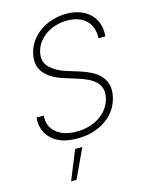

<svg xmlns="http://www.w3.org/2000/svg" viewBox="-142 -826 905 1167"><g transform="rotate(-15 310.5 -242.5)"><path d="M54 -176.1H99.4Q93.8 -108.7 140.3 -69.2Q187.1 -29.8 268.8 -29.8Q312.5 -29.8 350.9 -41.5Q389.2 -53.3 418.9 -74.2Q448.5 -95.2 468 -124.6Q487.6 -154.1 493.3 -189.3Q498.2 -218.4 491.7 -240.9Q485.1 -263.5 467.9 -281.2Q450.6 -299 423.3 -312.9Q396 -326.7 359 -338.4L277.3 -364Q196.4 -389.2 158.9 -434.1Q121.4 -479 132.5 -545.5Q140.6 -591.6 165.3 -627.5Q190 -663.4 225.3 -688Q260.7 -712.7 303.8 -725.5Q346.9 -738.3 391.7 -738.3Q440.3 -738.3 478.3 -723.7Q516.3 -709.2 541.7 -683.2Q567.1 -657.3 578.7 -621.6Q590.2 -585.9 585.6 -543.7H542.3Q546.5 -613.6 505 -655.2Q463.1 -697.1 384.6 -697.1Q344.8 -697.1 309.5 -685.7Q274.1 -674.4 246.4 -654.3Q218.8 -634.2 200.5 -606.7Q182.2 -579.2 176.5 -546.9Q167.3 -491.5 203.8 -456.7Q221.9 -439.3 246.4 -425.6Q271 -411.9 302.2 -402.3L377.8 -378.9Q416.2 -366.8 448.3 -350.9Q480.5 -334.9 502.3 -312.1Q524.1 -289.4 533.7 -259.2Q543.3 -229 536.9 -188.9Q529.8 -145.2 507.3 -108.3Q484.7 -71.4 449 -44.7Q413.4 -18.1 365.9 -3.2Q318.5 11.7 261.7 11.7Q155.5 11.7 101.2 -40.5Q45.8 -93.4 54 -176.1ZM156.6 253.2 231.5 69.2H276.6L190.7 253.2Z"/></g></svg>

Font: Inter P Extra Light
Style: Italic
Weight: 200
Italic angle: 9.39999°
Designer: Rasmus Andersson
Foundry: rsms
Version: Version 3.018;git-588b23468